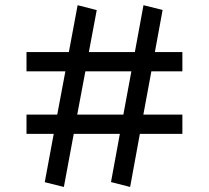

<svg xmlns="http://www.w3.org/2000/svg" viewBox="-20 -721 816 750"><path d="M281.7 -273.4H461.9L493.2 -442.4H313.5ZM83.5 -198.2V-273.4H203.6L235.4 -442.4H83.5V-517.6H249L283.2 -700.7L357.9 -681.6L327.1 -517.6H506.8L540.5 -700.7L615.2 -682.1L585 -517.6H692.4V-442.4H571.3L540 -273.4H692.4V-198.2H526.4L488.3 9.3L413.6 -9.8L448.2 -198.2H268.1L229.5 9.3L154.8 -9.3L189.9 -198.2Z"/></svg>

Font: Spinnaker
Style: Regular
Weight: 400
Designer: Elena Albertoni
Foundry: Elena Albertoni
Version: Version 1.001